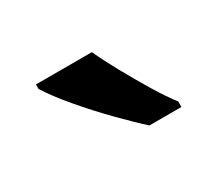

<svg xmlns="http://www.w3.org/2000/svg" viewBox="-49 -852 376 333"><g transform="rotate(-30 139.5 -686.0)"><path d="M152 -766Q162 -744 177.5 -716Q193 -688 209 -661.5Q225 -635 239 -617V-606H175Q156 -623 129 -650.5Q102 -678 77.5 -707Q53 -736 40 -757V-766Z"/></g></svg>

Font: Noto Sans Sinhala ExtraCondensed Medium
Style: Regular
Weight: 500
Width: 2
Designer: Jelle Bosma - Monotype Design Team
Foundry: Monotype Imaging Inc.
Version: Version 2.006; ttfautohint (v1.8.4.7-5d5b)